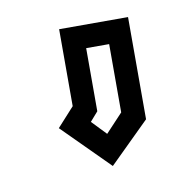

<svg xmlns="http://www.w3.org/2000/svg" viewBox="-44 -918 337 343"><g transform="rotate(-10 125.0 -746.5)"><path d="M208.3 -875H83.3V-735.4L52.1 -701L135.4 -617.7L208.3 -689.6ZM166.7 -833.3V-709.4L135.4 -676L110.4 -702.1L125 -718.8V-833.3Z"/></g></svg>

Font: Sportrop
Style: Regular
Weight: 500
Version: Version 0.9